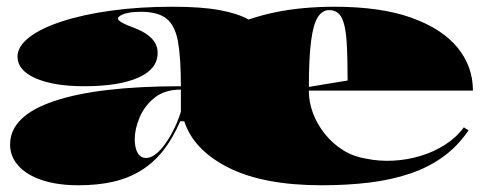

<svg xmlns="http://www.w3.org/2000/svg" viewBox="-20 -535 1446 570"><path d="M213 15Q151 15 105.5 0Q60 -15 35 -42.5Q10 -70 10 -106Q10 -191 141 -235Q272 -279 517 -279Q517 -363 508.5 -411Q500 -459 474.5 -479.5Q449 -500 398 -500Q377 -500 361.5 -497Q346 -494 338 -489Q330 -484 330 -480Q330 -475 342 -468Q354 -461 384 -450Q448 -424 448 -378Q448 -330 390.5 -304.5Q333 -279 230 -279Q140 -279 86 -302.5Q32 -326 32 -367Q32 -397 66.5 -424Q101 -451 164 -471.5Q227 -492 310.5 -503.5Q394 -515 492 -515Q578 -515 632 -505Q686 -495 718 -477Q756 -490 797 -498.5Q838 -507 882.5 -511Q927 -515 973 -515Q1110 -515 1201 -482.5Q1292 -450 1338 -394Q1384 -338 1384 -266H897V-264Q897 -232 909 -199.5Q921 -167 944 -138Q967 -109 998 -89.5Q1029 -70 1067 -64Q1105 -56 1146.5 -58Q1188 -60 1228 -72Q1268 -84 1301.5 -105.5Q1335 -127 1357 -157L1371 -148Q1339 -101 1295.5 -69.5Q1252 -38 1197 -19.5Q1142 -1 1076.5 7Q1011 15 935 15Q763 15 659 -37Q555 -89 527 -175H515Q493 -124 464.5 -88Q436 -52 399 -29Q362 -6 316 4.5Q270 15 213 15ZM414 -66Q425 -66 438 -74.5Q451 -83 464.5 -100Q478 -117 492 -143Q506 -169 517 -203V-269Q469 -269 439 -245Q409 -221 394.5 -186.5Q380 -152 380 -122Q380 -105 384 -92Q388 -79 395.5 -72.5Q403 -66 414 -66ZM897 -277 1012 -296Q1012 -366 1009 -412.5Q1006 -459 994.5 -482Q983 -505 957 -505Q937 -505 923.5 -484Q910 -463 903.5 -413Q897 -363 897 -277Z"/></svg>

Font: Kalnia SemiExpanded
Style: Bold
Weight: 700
Width: 6
Designer: Frida Medrano
Foundry: Frida Medrano
Version: Version 1.105